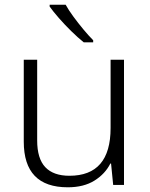

<svg xmlns="http://www.w3.org/2000/svg" viewBox="-20 -786 636 816"><path d="M507 -532V0H461L452 -91H449Q427 -47 381.5 -18.5Q336 10 268 10Q81 10 81 -184V-532H138V-189Q138 -112 172.5 -75.5Q207 -39 275 -39Q450 -39 450 -242V-532ZM259 -766Q271 -744 291.5 -716Q312 -688 334.5 -661Q357 -634 376 -615V-606H336Q311 -626 283 -653.5Q255 -681 230.5 -709Q206 -737 191 -758V-766Z"/></svg>

Font: Noto Sans Arabic UI Lt
Style: Regular
Weight: 300
Designer: Monotype Design Team, Nadine Chahine and Nizar Qandah
Foundry: Monotype Imaging Inc.
Version: Version 2.010; ttfautohint (v1.8.4.7-5d5b)